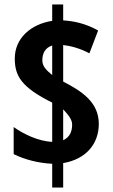

<svg xmlns="http://www.w3.org/2000/svg" viewBox="-20 -779 506 857"><path d="M213 -48V58H262V-51C363 -68 421 -136 421 -226C421 -325 342 -373 262 -415V-578C295 -574 336 -564 379 -541L418 -643C360 -675 309 -685 262 -688V-759H213V-686C117 -671 46 -608 46 -518C46 -441 74 -390 213 -321V-146C152 -148 84 -181 41 -212V-91C92 -66 152 -51 213 -48ZM213 -576V-444C184 -468 169 -484 169 -510C169 -543 183 -566 213 -576ZM262 -153V-291C281 -270 302 -248 302 -223C302 -190 290 -166 262 -153Z"/></svg>

Font: Noto Sans Gurmukhi ExtraCondensed
Style: Bold
Weight: 700
Width: 2
Designer: Jelle Bosma - Monotype Design Team
Foundry: Monotype Imaging Inc.
Version: Version 2.004